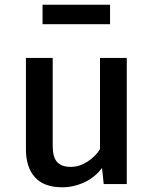

<svg xmlns="http://www.w3.org/2000/svg" viewBox="-20 -790 655 824"><path d="M206.2 -541.5V-163.1Q206.2 -114.9 225.4 -94.4Q244.6 -73.8 283.6 -73.8Q320.5 -73.8 354.9 -95.9Q389.2 -117.9 409.2 -149.7V-541.5H524.1V0H425.1L417.9 -69.2Q387.7 -28.7 341.5 -7.4Q295.4 13.8 247.2 13.8Q168.2 13.8 129.7 -29.5Q91.3 -72.8 91.3 -148.7V-541.5ZM452.3 -686.2H162.6V-769.7H452.3Z"/></svg>

Font: Fira Code Medium
Style: Regular
Weight: 500
Designer: Carrois Corporate, Edenspiekermann AG, Nikita Prokopov
Foundry: Carrois Corporate, Edenspiekermann AG, Nikita Prokopov
Version: Version 6.002